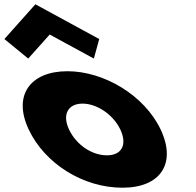

<svg xmlns="http://www.w3.org/2000/svg" viewBox="-232 -860 913 895"><path d="M-211.5 -678 -100.5 -587 -0.4 -699 205.5 -587 230.5 -678 -67.1 -840ZM-98 -256C-173.7 -416 -90.6 -528 82.4 -528C252.4 -528 441.3 -416 517 -256C591.7 -98 516.1 15 339.1 15C154.1 15 -23.3 -98 -98 -256ZM90 -256C123.1 -186 194.7 -136 266.7 -136C335.7 -136 362.1 -186 329 -256C295.4 -327 218.8 -377 152.8 -377C85.8 -377 56.4 -327 90 -256Z"/></svg>

Font: Hussar
Style: BdOpOblFive
Weight: 700
Foundry: Cannot Into Space Fonts
Version: Version 2.00